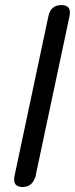

<svg xmlns="http://www.w3.org/2000/svg" viewBox="-20 -728 295 755"><path d="M221.2 -708Q254.9 -708 254.9 -679.2Q254.9 -672.4 253.4 -664.6L118.7 -30.3H118.2Q105.5 7.3 69.3 7.3Q35.6 7.3 35.6 -21.5Q35.6 -28.3 37.1 -36.1L170.4 -664.6Q179.7 -708 221.2 -708Z"/></svg>

Font: inglobal
Style: Italic
Weight: 400
Italic angle: -12°
Designer: Andrey Kochetov, Denis Davydov, Evgeny Yurtaev
Foundry: inglobal
Version: Version 1.00 September 25, 2014, initial release